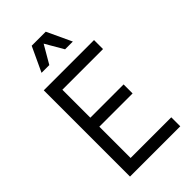

<svg xmlns="http://www.w3.org/2000/svg" viewBox="-277 -1016 1102 1102"><g transform="rotate(-45 274.0 -465.0)"><path d="M85 -700H493V-627H163V-400H433V-327H163V-73H493V0H85ZM217 -930H331L401 -780H338L274 -890L210 -780H147Z"/></g></svg>

Font: Uncut Sans Variable
Style: Regular
Weight: 400
Designer: Kasper Nordkvist
Foundry: UNCUT.wtf
Version: Version 1.304;Glyphs 3.2 (3246)